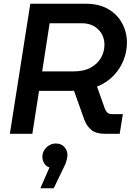

<svg xmlns="http://www.w3.org/2000/svg" viewBox="-20 -720 720 1033"><path d="M33 0 143 -700H440Q513 -700 562.5 -671Q612 -642 637.5 -594Q663 -546 663 -490Q663 -443 645 -397Q627 -351 591.5 -313.5Q556 -276 502 -254L545 -133Q550 -121 558.5 -113.5Q567 -106 582 -106H641L624 0H547Q497 0 472 -20.5Q447 -41 434 -75L378 -232Q371 -231 363.5 -231Q356 -231 349 -231H190L154 0ZM207 -336H377Q432 -336 468 -356Q504 -376 523 -408.5Q542 -441 542 -480Q542 -512 527 -538Q512 -564 485 -579.5Q458 -595 419 -595H247ZM197 293 246 181Q226 174 217 157.5Q208 141 208 123Q208 104 218 88Q228 72 244.5 62Q261 52 280 52Q310 52 326.5 71Q343 90 343 115Q343 125 338 144Q333 163 323 181L269 293Z"/></svg>

Font: MuseoModerno Thin Medium
Style: Italic
Weight: 500
Italic angle: -9°
Version: Version 1.003